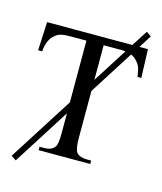

<svg xmlns="http://www.w3.org/2000/svg" viewBox="-122 -838 853 1010"><g transform="rotate(15 304.5 -333.0)"><path d="M350.1 -433.1 469.2 -620.1Q457.5 -621.6 443.8 -621.6H350.1ZM534.2 -662.1H580.6L585.9 -506.8H564.9Q563 -524.9 560.1 -537.8Q557.1 -550.8 553.2 -560.3Q549.3 -569.8 544.7 -576.4Q540 -583 534.2 -588.9Q527.3 -596.2 519.5 -602.1Q511.7 -607.9 502 -611.8L350.1 -372.6V-115.7Q350.1 -84.5 353.8 -65.4Q357.4 -46.4 363.8 -38.6Q380.9 -18.6 420.4 -18.6H443.8V0H162.6V-18.6H186.5Q208 -18.6 222.2 -24.4Q236.3 -30.3 246.1 -43.9Q251 -51.8 253.7 -69.1Q256.3 -86.4 256.3 -115.7V-225.6L60.1 83L33.2 64.9L256.3 -285.6V-621.6H177.2Q157.2 -621.6 143.3 -620.6Q129.4 -619.6 119.4 -617.2Q109.4 -614.7 101.8 -610.8Q94.2 -606.9 87.4 -600.6Q51.8 -574.2 45.9 -506.8H23.9L31.2 -662.1H495.6L551.3 -749L577.6 -730.5Z"/></g></svg>

Font: Doulos SIL
Style: Regular
Weight: 400
Designer: Walt Agee, Victor Gaultney, Peter Martin, Debbi Hosken
Foundry: SIL International
Version: Version 4.110; 2011; Maintenance release